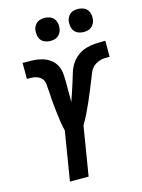

<svg xmlns="http://www.w3.org/2000/svg" viewBox="-139 -1033 824 1112"><g transform="rotate(-15 273.5 -477.0)"><path d="M138 0 186 -294Q178 -324 174 -355Q170 -386 166 -417.5Q162 -449 159.5 -480.5Q157 -512 156 -543L155 -545Q154 -559 153.5 -573Q153 -587 148 -599.5Q143 -612 132.5 -620.5Q122 -629 109 -633.5Q96 -638 81.5 -638.5Q67 -639 53 -639H51V-735H56Q84 -735 112.5 -734Q141 -733 167.5 -725.5Q194 -718 215.5 -702Q237 -686 249 -662.5Q261 -639 263 -611Q265 -583 265 -555Q265 -527 265 -499Q265 -471 265 -443Q274 -469 283 -496Q292 -523 300.5 -549.5Q309 -576 317 -603.5Q325 -631 340.5 -655.5Q356 -680 380 -698Q404 -716 431.5 -724Q459 -732 486 -733.5Q513 -735 540 -735H547V-639H545Q531 -639 516.5 -638.5Q502 -638 488 -633.5Q474 -629 460.5 -620.5Q447 -612 438 -599.5Q429 -587 423.5 -573Q418 -559 413 -545L412 -543Q399 -512 386.5 -480.5Q374 -449 360 -417.5Q346 -386 331 -355Q316 -324 298 -294L250 0ZM440 -816Q424 -816 408.5 -822Q393 -828 384 -840Q375 -852 372.5 -868.5Q370 -885 372 -902Q374 -913 380.5 -924Q387 -935 396.5 -942Q406 -949 417.5 -951.5Q429 -954 441 -954Q457 -954 472.5 -948Q488 -942 497 -930Q506 -918 509 -901.5Q512 -885 509 -868Q507 -857 500.5 -846Q494 -835 484.5 -828Q475 -821 463.5 -818.5Q452 -816 440 -816ZM240 -816Q224 -816 208.5 -822Q193 -828 184 -840Q175 -852 172.5 -868.5Q170 -885 172 -902Q174 -913 180.5 -924Q187 -935 196.5 -942Q206 -949 217.5 -951.5Q229 -954 241 -954Q257 -954 272.5 -948Q288 -942 297 -930Q306 -918 309 -901.5Q312 -885 309 -868Q307 -857 300.5 -846Q294 -835 284.5 -828Q275 -821 263.5 -818.5Q252 -816 240 -816Z"/></g></svg>

Font: Iosevka Curly
Style: Bold Italic
Weight: 700
Italic angle: -9°
Monospace: yes
Designer: Belleve Invis
Foundry: Belleve Invis
Version: Version 22.1.2; ttfautohint (v1.8.4)